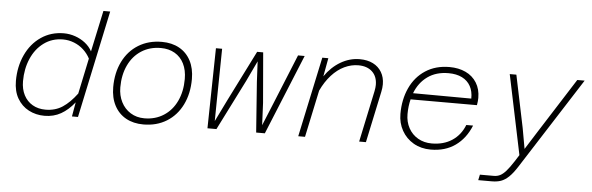

<svg xmlns="http://www.w3.org/2000/svg" viewBox="-54 -920 4009 1300"><g transform="rotate(5 1950.0 -270.0)"><path d="M541 -450 601 -730H647L492 0H451L468 -97Q426 -44 376.5 -16Q327 12 265 12Q206 12 157.5 -13.5Q109 -39 80.5 -88Q52 -137 52 -207Q52 -304 89 -384Q126 -464 193.5 -510Q261 -556 348 -556Q387 -556 425 -543Q463 -530 493.5 -506Q524 -482 541 -450ZM268 -30Q334 -30 383.5 -62.5Q433 -95 480 -158L531 -400Q514 -433 486 -459Q458 -485 421.5 -499.5Q385 -514 346 -514Q272 -514 216 -473Q160 -432 130 -362.5Q100 -293 100 -209Q100 -155 121 -114.5Q142 -74 180 -52Q218 -30 268 -30Z M712 -222Q712 -320 749.5 -396Q787 -472 855.5 -514Q924 -556 1014 -556Q1082 -556 1132.5 -528Q1183 -500 1210.5 -447.5Q1238 -395 1238 -323Q1238 -224 1200.5 -148Q1163 -72 1095 -30Q1027 12 937 12Q869 12 818.5 -16Q768 -44 740 -97Q712 -150 712 -222ZM940 -30Q1014 -30 1071 -66.5Q1128 -103 1159 -168.5Q1190 -234 1190 -319Q1190 -379 1168 -423Q1146 -467 1105.5 -490.5Q1065 -514 1011 -514Q936 -514 879 -477.5Q822 -441 791 -375.5Q760 -310 760 -225Q760 -170 782.5 -125.5Q805 -81 846 -55.5Q887 -30 940 -30Z M1382 -545H1424L1419 -204L1417 -53L1491 -204L1662 -545H1703L1732 -204L1739 -53L1801 -204L1940 -545H1985L1762 0H1703L1678 -342L1671 -481L1605 -342L1433 0H1372Z M2482 -392Q2482 -449 2447.5 -481.5Q2413 -514 2353 -514Q2305 -514 2258.5 -492Q2212 -470 2172 -426Q2132 -382 2103 -320L2035 0H1989L2105 -544H2146L2123 -419Q2168 -484 2229.5 -520Q2291 -556 2359 -556Q2411 -556 2449 -537Q2487 -518 2508 -482.5Q2529 -447 2529 -400Q2529 -375 2523 -348L2449 0H2403L2477 -349Q2482 -374 2482 -392Z M2665 -211Q2665 -309 2701 -387.5Q2737 -466 2806 -511Q2875 -556 2969 -556Q3031 -556 3079 -533.5Q3127 -511 3154 -467.5Q3181 -424 3181 -365Q3181 -343 3176 -315H2725Q2713 -267 2713 -214Q2713 -161 2736 -119Q2759 -77 2800 -53.5Q2841 -30 2893 -30Q2974 -30 3031.5 -68Q3089 -106 3116 -175H3162Q3126 -86 3057 -37Q2988 12 2890 12Q2824 12 2773 -17.5Q2722 -47 2693.5 -98Q2665 -149 2665 -211ZM3134 -356Q3135 -405 3115.5 -440.5Q3096 -476 3058 -495Q3020 -514 2966 -514Q2882 -514 2824 -472.5Q2766 -431 2738 -358Z M3523 -48 3600 -170 3838 -544H3888L3492 75Q3462 122 3436 146.5Q3410 171 3383.5 180.5Q3357 190 3321 190H3229L3237 152H3332Q3355 152 3374 142.5Q3393 133 3414 109.5Q3435 86 3464 41L3492 -3L3379 -544H3424L3498 -188Z"/></g></svg>

Font: Azeret Mono Thin
Style: Italic
Weight: 100
Italic angle: -12°
Designer: Martin Vácha
Foundry: Displaay
Version: Version 1.000; Glyphs 3.0.3, build 3074